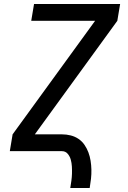

<svg xmlns="http://www.w3.org/2000/svg" viewBox="-20 -755 640 959"><path d="M331 184Q334 166 336.5 148Q339 130 339.5 112Q340 94 339 76.5Q338 59 333.5 42.5Q329 26 318 13Q307 0 289 0H29L43 -84L455 -651H136L150 -735H580L566 -651L154 -84H289Q312 -84 333.5 -78.5Q355 -73 372.5 -61Q390 -49 402 -31.5Q414 -14 421.5 6Q429 26 432.5 48Q436 70 436.5 92.5Q437 115 434.5 138Q432 161 428 184Z"/></svg>

Font: Iosevka Medium Extended
Style: Italic
Weight: 500
Width: 7
Italic angle: -9°
Monospace: yes
Designer: Belleve Invis
Foundry: Belleve Invis
Version: Version 32.5.0; ttfautohint (v1.8.4)